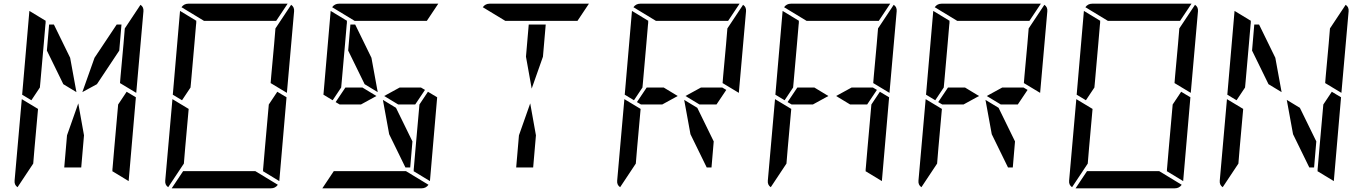

<svg xmlns="http://www.w3.org/2000/svg" viewBox="-20 -1020 7384 1040"><path d="M234 -746 246 -887H272L360 -707L394 -521L323 -564ZM666 -523 716 -493 677 -41Q677 -41 677 -39L588 -93L589 -95V-103L590 -113L599 -218L620 -454ZM167 -218 160 -134 75 -6Q57 -18 59 -41L98 -483L186 -430ZM492 -707 612 -887H638L626 -746L505 -564L426 -521ZM435 -287 420 -113H328L343 -287L404 -460ZM741 -994Q759 -982 757 -959L718 -517L630 -570L633 -607L649 -782L656 -866ZM139 -959Q139 -959 139 -961L228 -907L227 -905V-895L226 -887L217 -782L199 -578L196 -546L150 -477L100 -507Z M1482 -523 1532 -493 1493 -41Q1493 -41 1493 -39L1404 -93L1405 -95V-103L1406 -113L1415 -218L1436 -454ZM983 -218 976 -134 891 -6Q873 -18 875 -41L914 -483L1002 -430ZM1557 -994Q1575 -982 1573 -959L1534 -517L1446 -570L1449 -607L1465 -782L1472 -866ZM1085 -907 963 -981Q977 -1000 1000 -1000H1536Q1536 -1000 1538 -1000L1476 -907H1473H1442H1306H1214ZM1363 -93 1485 -19Q1471 0 1448 0H912Q912 0 910 0L972 -93H975H1006H1142H1234ZM955 -959Q955 -959 955 -961L1044 -907L1043 -905V-895L1042 -887L1033 -782L1015 -578L1012 -546L966 -477L916 -507Z M2019 -500 1935 -454H1840H1820L1798 -467L1851 -546H1943ZM2260 -546 2282 -533 2229 -454H2137L2061 -500L2145 -546ZM1866 -746 1878 -887H1904L1992 -707L2026 -521L1955 -564ZM2298 -523 2348 -493 2309 -41Q2309 -41 2309 -39L2220 -93L2221 -95V-103L2222 -113L2231 -218L2252 -454ZM1901 -907 1779 -981Q1793 -1000 1816 -1000H2352Q2352 -1000 2354 -1000L2292 -907H2289H2258H2122H2030ZM2179 -93 2301 -19Q2287 0 2264 0H1728Q1728 0 1726 0L1788 -93H1791H1822H1958H2050ZM2214 -254 2202 -113H2176L2088 -293L2054 -479L2125 -436ZM1771 -959Q1771 -959 1771 -961L1860 -907L1859 -905V-895L1858 -887L1849 -782L1831 -578L1828 -546L1782 -477L1732 -507Z M2829 -713 2844 -887H2936L2921 -713L2860 -540ZM2883 -287 2868 -113H2776L2791 -287L2852 -460ZM2717 -907 2595 -981Q2609 -1000 2632 -1000H3168Q3168 -1000 3170 -1000L3108 -907H3105H3074H2938H2846Z M3651 -500 3567 -454H3472H3452L3430 -467L3483 -546H3575ZM3892 -546 3914 -533 3861 -454H3769L3693 -500L3777 -546ZM3431 -218 3424 -134 3339 -6Q3321 -18 3323 -41L3362 -483L3450 -430ZM4005 -994Q4023 -982 4021 -959L3982 -517L3894 -570L3897 -607L3913 -782L3920 -866ZM3533 -907 3411 -981Q3425 -1000 3448 -1000H3984Q3984 -1000 3986 -1000L3924 -907H3921H3890H3754H3662ZM3846 -254 3834 -113H3808L3720 -293L3686 -479L3757 -436ZM3403 -959Q3403 -959 3403 -961L3492 -907L3491 -905V-895L3490 -887L3481 -782L3463 -578L3460 -546L3414 -477L3364 -507Z M4467 -500 4383 -454H4288H4268L4246 -467L4299 -546H4391ZM4708 -546 4730 -533 4677 -454H4585L4509 -500L4593 -546ZM4746 -523 4796 -493 4757 -41Q4757 -41 4757 -39L4668 -93L4669 -95V-103L4670 -113L4679 -218L4700 -454ZM4247 -218 4240 -134 4155 -6Q4137 -18 4139 -41L4178 -483L4266 -430ZM4821 -994Q4839 -982 4837 -959L4798 -517L4710 -570L4713 -607L4729 -782L4736 -866ZM4349 -907 4227 -981Q4241 -1000 4264 -1000H4800Q4800 -1000 4802 -1000L4740 -907H4737H4706H4570H4478ZM4219 -959Q4219 -959 4219 -961L4308 -907L4307 -905V-895L4306 -887L4297 -782L4279 -578L4276 -546L4230 -477L4180 -507Z M5283 -500 5199 -454H5104H5084L5062 -467L5115 -546H5207ZM5524 -546 5546 -533 5493 -454H5401L5325 -500L5409 -546ZM5063 -218 5056 -134 4971 -6Q4953 -18 4955 -41L4994 -483L5082 -430ZM5637 -994Q5655 -982 5653 -959L5614 -517L5526 -570L5529 -607L5545 -782L5552 -866ZM5165 -907 5043 -981Q5057 -1000 5080 -1000H5616Q5616 -1000 5618 -1000L5556 -907H5553H5522H5386H5294ZM5478 -254 5466 -113H5440L5352 -293L5318 -479L5389 -436ZM5035 -959Q5035 -959 5035 -961L5124 -907L5123 -905V-895L5122 -887L5113 -782L5095 -578L5092 -546L5046 -477L4996 -507Z M6378 -523 6428 -493 6389 -41Q6389 -41 6389 -39L6300 -93L6301 -95V-103L6302 -113L6311 -218L6332 -454ZM5879 -218 5872 -134 5787 -6Q5769 -18 5771 -41L5810 -483L5898 -430ZM6453 -994Q6471 -982 6469 -959L6430 -517L6342 -570L6345 -607L6361 -782L6368 -866ZM5981 -907 5859 -981Q5873 -1000 5896 -1000H6432Q6432 -1000 6434 -1000L6372 -907H6369H6338H6202H6110ZM6259 -93 6381 -19Q6367 0 6344 0H5808Q5808 0 5806 0L5868 -93H5871H5902H6038H6130ZM5851 -959Q5851 -959 5851 -961L5940 -907L5939 -905V-895L5938 -887L5929 -782L5911 -578L5908 -546L5862 -477L5812 -507Z M6762 -746 6774 -887H6800L6888 -707L6922 -521L6851 -564ZM7194 -523 7244 -493 7205 -41Q7205 -41 7205 -39L7116 -93L7117 -95V-103L7118 -113L7127 -218L7148 -454ZM6695 -218 6688 -134 6603 -6Q6585 -18 6587 -41L6626 -483L6714 -430ZM7269 -994Q7287 -982 7285 -959L7246 -517L7158 -570L7161 -607L7177 -782L7184 -866ZM7110 -254 7098 -113H7072L6984 -293L6950 -479L7021 -436ZM6667 -959Q6667 -959 6667 -961L6756 -907L6755 -905V-895L6754 -887L6745 -782L6727 -578L6724 -546L6678 -477L6628 -507Z"/></svg>

Font: DSEG14 Modern
Style: Italic
Weight: 400
Italic angle: -5°
Designer: Keshikan(Twitter:@keshinomi_88pro)
Version: Version 0.46